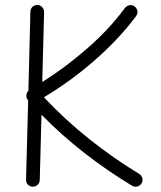

<svg xmlns="http://www.w3.org/2000/svg" viewBox="-20 -711 637 759"><path d="M109.4 26.9C124.5 27.3 136.7 15.6 137.2 0.5L144 -257.8C248 -150.4 374.5 -53.7 501.5 22.9C514.6 31.2 531.2 26.9 539.1 14.6C547.4 1.5 543.5 -15.1 531.2 -22.9C394 -106.4 260.7 -210.9 153.8 -326.7C281.7 -402.3 422.9 -519 518.1 -647.5C527.3 -659.2 524.4 -676.3 512.2 -685.5C500 -694.8 483.4 -691.4 474.1 -679.7C432.1 -623 382.3 -569.3 324.2 -519C266.1 -468.3 207 -424.3 147 -386.7L154.3 -663.6C154.3 -678.7 142.6 -690.9 127.4 -691.4C112.3 -691.4 100.1 -679.7 100.1 -664.6L92.3 -352.5C82 -342.3 82 -325.2 89.8 -315.9L91.3 -314.5L83 -0.5C82.5 14.6 94.2 26.9 109.4 26.9Z"/></svg>

Font: Mikhak Light
Style: Regular
Weight: 300
Designer: Amin Abedi
Version: Version 3.2